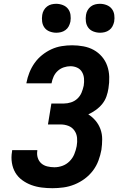

<svg xmlns="http://www.w3.org/2000/svg" viewBox="-20 -981 640 1009"><path d="M256 8Q227 8 199 4.5Q171 1 145 -8.5Q119 -18 96.5 -34.5Q74 -51 60.5 -74Q47 -97 42.5 -125.5Q38 -154 43 -183L44 -192H176V-188Q173 -169 178.5 -151.5Q184 -134 197 -122.5Q210 -111 228.5 -106.5Q247 -102 266 -102Q287 -102 308 -109.5Q329 -117 345.5 -133.5Q362 -150 370.5 -171Q379 -192 383 -213Q387 -235 385 -256.5Q383 -278 371 -295Q359 -312 339.5 -319.5Q320 -327 298 -327H232L250 -437H316Q334 -437 353 -443Q372 -449 386.5 -462.5Q401 -476 408.5 -494Q416 -512 420 -531Q423 -550 421.5 -568.5Q420 -587 411 -602.5Q402 -618 385.5 -625.5Q369 -633 350 -633Q333 -633 315 -627Q297 -621 283 -608Q269 -595 261.5 -578Q254 -561 251 -544V-543H119V-546Q124 -573 134.5 -599.5Q145 -626 161.5 -649.5Q178 -673 201 -691.5Q224 -710 250 -722Q276 -734 304 -738.5Q332 -743 359 -743Q389 -743 418.5 -737.5Q448 -732 472.5 -718.5Q497 -705 515.5 -683.5Q534 -662 543.5 -635Q553 -608 554 -577.5Q555 -547 550 -517Q547 -496 539.5 -474.5Q532 -453 517.5 -435Q503 -417 483.5 -403Q464 -389 444 -380Q465 -367 482 -347Q499 -327 508 -302Q517 -277 517 -249.5Q517 -222 513 -194Q508 -166 497.5 -137.5Q487 -109 468.5 -84.5Q450 -60 425 -41.5Q400 -23 371.5 -11.5Q343 0 313.5 4Q284 8 256 8ZM506 -809Q488 -809 471 -815.5Q454 -822 444 -835.5Q434 -849 431.5 -867Q429 -885 432 -903Q434 -916 440.5 -927.5Q447 -939 457.5 -947Q468 -955 480.5 -958Q493 -961 505 -961Q523 -961 540 -954.5Q557 -948 567.5 -934.5Q578 -921 580.5 -903Q583 -885 580 -867Q577 -854 571 -842.5Q565 -831 554 -823Q543 -815 530.5 -812Q518 -809 506 -809ZM276 -809Q258 -809 241 -815.5Q224 -822 214 -835.5Q204 -849 201.5 -867Q199 -885 202 -903Q204 -916 210.5 -927.5Q217 -939 227.5 -947Q238 -955 250.5 -958Q263 -961 275 -961Q293 -961 310 -954.5Q327 -948 337.5 -934.5Q348 -921 350.5 -903Q353 -885 350 -867Q347 -854 341 -842.5Q335 -831 324 -823Q313 -815 300.5 -812Q288 -809 276 -809Z"/></svg>

Font: Iosevka XBd Ex Obl
Style: Regular
Weight: 800
Width: 7
Italic angle: -9°
Monospace: yes
Designer: Belleve Invis
Foundry: Belleve Invis
Version: Version 32.5.0; ttfautohint (v1.8.4)